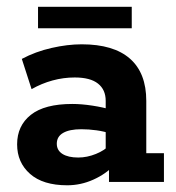

<svg xmlns="http://www.w3.org/2000/svg" viewBox="-20 -542 524 572"><path d="M180.3 10Q108 10 69.5 -24Q31 -58 31 -112Q31 -167.5 71.9 -199.9Q112.8 -232.3 195.3 -232.3Q222.8 -232.3 255.3 -227.3Q287.8 -222.3 312.4 -214.8L294.9 -203V-241.6Q294.9 -274.8 271.9 -293Q249 -311.2 202.6 -311.2Q169.1 -311.2 136.5 -302.3Q103.9 -293.4 74.1 -276.4L45 -366.5Q85.8 -388.3 133.4 -399.1Q181 -410 223.4 -410Q318.5 -410 367.2 -367.2Q415.8 -324.4 415.8 -241.4V-85.5H468.4V0H304.7V-65.8L322.8 -52.2Q295.5 -23.5 258 -6.8Q220.6 10 180.3 10ZM213.1 -72.7Q239.5 -72.7 266 -83.5Q292.5 -94.4 306.2 -109.8L294.9 -78V-171.2L312.2 -143.2Q290.3 -150.7 267.3 -153.8Q244.3 -157 222.1 -157Q187.2 -157 168.2 -146.1Q149.2 -135.3 149.2 -113.8Q149.2 -94.1 166.1 -83.4Q183 -72.7 213.1 -72.7ZM93.3 -457.8V-521.8H372.5V-457.8Z"/></svg>

Font: Rokkitt SemiBold
Style: Regular
Weight: 600
Designer: Vernon Adams
Foundry: Vernon Adams
Version: Version 3.103